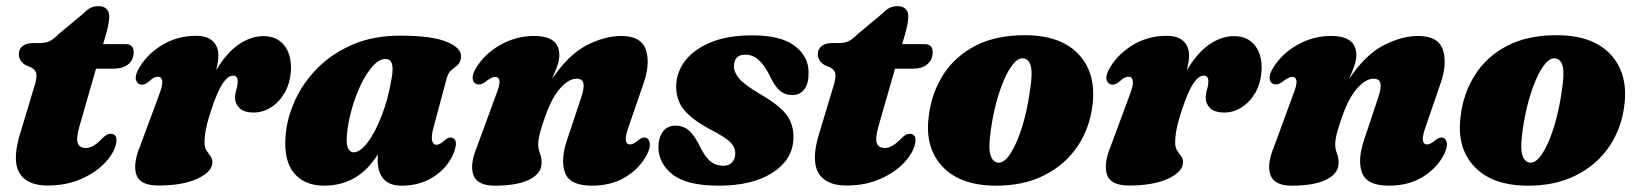

<svg xmlns="http://www.w3.org/2000/svg" viewBox="-20 -589 5301 622"><path d="M82 -370 63 -378Q41 -391.5 41 -413.5Q41 -430.5 53.5 -440Q66 -449.5 88 -449.5H109Q128 -449.5 141.2 -456Q154.5 -462.5 171 -479.5L251 -546Q260.5 -556.5 272 -562.8Q283.5 -569 299.5 -569Q316.5 -569 325.2 -560Q334 -551 334 -536.5Q334 -527 331.5 -512.2Q329 -497.5 323.5 -478L314 -446H387.5Q413 -446 413 -419.5Q413 -395 395.5 -380.8Q378 -366.5 348.5 -366.5H291L238 -182Q226 -140 232.2 -124.8Q238.5 -109.5 258 -109.5Q282 -109.5 310.5 -140Q320.5 -149.5 326 -152.5Q331.5 -155.5 338.5 -155.5Q360 -155.5 357 -129Q352.5 -97.5 323 -64.8Q293.5 -32 244.8 -10Q196 12 134 12Q65 12 41.5 -31.5Q18 -75 49 -168.5L90 -305Q99.5 -334 98 -348Q96.5 -362 82 -370Z M436.5 -315Q425.5 -316.5 421 -328.5Q416.5 -340.5 426 -360Q450 -408 501 -440.5Q552 -473 615 -473Q651 -473 669.2 -455.8Q687.5 -438.5 687.5 -409.5Q687.5 -398.5 685.5 -386.5Q683.5 -374.5 680.5 -361.5Q713.5 -417.5 753 -444.8Q792.5 -472 833.5 -472Q877 -472 900.8 -442Q924.5 -412 922.5 -363Q920.5 -321 903 -290Q885.5 -259 858.8 -241.8Q832 -224.5 802.5 -224.5Q770 -224.5 755.8 -238.8Q741.5 -253 741.5 -271.5Q741.5 -285.5 745.8 -298.8Q750 -312 750 -326Q750 -344 735 -344Q718.5 -344 701.5 -318.8Q684.5 -293.5 664.5 -233.5Q652.5 -197.5 647.5 -172.5Q642.5 -147.5 642.5 -127Q642.5 -111 649 -101.2Q655.5 -91.5 661.8 -83.2Q668 -75 668 -63.5Q668 -33 620.2 -10.5Q572.5 12 493 12Q433.5 12 421.8 -23Q410 -58 434 -116L495 -280.5Q507.5 -312.5 505.5 -326.5Q503.5 -340.5 491 -340.5Q484.5 -340.5 477.8 -336.8Q471 -333 460.5 -323.5Q447.5 -313 436.5 -315Z M1385 -178.5Q1376.5 -147 1379.8 -133.5Q1383 -120 1394 -120Q1405.5 -120 1423.5 -137Q1435.5 -146.5 1445 -142.5Q1466.5 -136.5 1449.5 -92.5Q1430 -45.5 1385 -16.5Q1340 12.5 1281.5 12.5Q1241 12.5 1222.2 -9.8Q1203.5 -32 1203.5 -70Q1203.5 -79 1204 -89Q1141.5 12.5 1029.5 12.5Q967.5 12.5 933.2 -27.5Q899 -67.5 905 -147Q909 -204.5 935 -262.2Q961 -320 1008 -367.8Q1055 -415.5 1122.2 -444.5Q1189.5 -473.5 1276.5 -473.5Q1380 -473.5 1428.5 -453Q1477 -432.5 1473.5 -403Q1471.5 -386 1462.2 -378.2Q1453 -370.5 1442.8 -362.2Q1432.5 -354 1427.5 -336.5ZM1104 -154Q1101 -121 1108 -108.2Q1115 -95.5 1125 -95.5Q1147 -95.5 1171.5 -128.2Q1196 -161 1217 -215.5Q1238 -270 1249 -336.5Q1260 -398 1229 -398Q1208.5 -398 1187.8 -375Q1167 -352 1149.2 -315Q1131.5 -278 1119.5 -235.5Q1107.5 -193 1104 -154Z M1523.5 -317Q1512.5 -320.5 1511.2 -334.8Q1510 -349 1521.5 -367.5Q1549.5 -414.5 1600.8 -443.5Q1652 -472.5 1710 -472.5Q1792 -472.5 1792 -410.5Q1792 -394 1784.8 -374Q1777.5 -354 1768.5 -333Q1820.5 -411 1879.5 -441.8Q1938.5 -472.5 1992.5 -472.5Q2058 -472.5 2072.8 -426.5Q2087.5 -380.5 2062.5 -312L2016.5 -178.5Q2005.5 -147.5 2007.5 -134.2Q2009.5 -121 2021.5 -121Q2032.5 -121 2050 -136.5Q2064 -147 2074.5 -142Q2083.5 -138 2085.2 -124.5Q2087 -111 2076 -88.5Q2053 -44 2007 -15.8Q1961 12.5 1897.5 12.5Q1826 12.5 1810.5 -29.2Q1795 -71 1817.5 -137L1862 -270.5Q1873 -302 1870.2 -318Q1867.5 -334 1847.5 -334Q1823.5 -334 1797 -305.5Q1770.5 -277 1750 -222Q1723.5 -151.5 1723.5 -122Q1723.5 -106 1729 -92.5Q1734.5 -79 1734.5 -61Q1734.5 -27 1695 -7.2Q1655.5 12.5 1582.5 12.5Q1527 12.5 1514 -21.2Q1501 -55 1525 -113L1586.5 -280.5Q1600 -314 1598 -327Q1596 -340 1584 -340Q1572.5 -340 1550.5 -322.5Q1535 -312 1523.5 -317Z M2323.5 -52Q2341.5 -52 2351.8 -63.2Q2362 -74.5 2362 -92Q2362 -112 2346.2 -128Q2330.5 -144 2282.5 -169Q2223 -200.5 2196.2 -232.8Q2169.5 -265 2170.5 -312.5Q2172 -357 2201 -393.8Q2230 -430.5 2284.2 -452.5Q2338.5 -474.5 2417 -474.5Q2509 -474.5 2554 -440.8Q2599 -407 2599.5 -355Q2600 -318.5 2585.8 -299.8Q2571.5 -281 2547 -281Q2523.5 -281 2506 -295.8Q2488.5 -310.5 2471 -349Q2454.5 -380.5 2436.2 -396.2Q2418 -412 2394 -412Q2358 -412 2357.5 -373.5Q2358 -354 2375 -334Q2392 -314 2443 -284Q2509.5 -245.5 2531.5 -212.2Q2553.5 -179 2550 -134.5Q2545.5 -69 2480.5 -28.2Q2415.5 12.5 2308.5 12.5Q2204.5 12.5 2158.8 -24Q2113 -60.5 2113 -112Q2113.5 -144 2128 -163Q2142.5 -182 2168 -182Q2196 -182 2214.5 -163.8Q2233 -145.5 2249.5 -110.5Q2266.5 -77 2283.8 -64.5Q2301 -52 2323.5 -52Z M2670.5 -370 2651.5 -378Q2629.5 -391.5 2629.5 -413.5Q2629.5 -430.5 2642 -440Q2654.5 -449.5 2676.5 -449.5H2697.5Q2716.5 -449.5 2729.8 -456Q2743 -462.5 2759.5 -479.5L2839.5 -546Q2849 -556.5 2860.5 -562.8Q2872 -569 2888 -569Q2905 -569 2913.8 -560Q2922.5 -551 2922.5 -536.5Q2922.5 -527 2920 -512.2Q2917.5 -497.5 2912 -478L2902.5 -446H2976Q3001.5 -446 3001.5 -419.5Q3001.5 -395 2984 -380.8Q2966.5 -366.5 2937 -366.5H2879.5L2826.5 -182Q2814.5 -140 2820.8 -124.8Q2827 -109.5 2846.5 -109.5Q2870.5 -109.5 2899 -140Q2909 -149.5 2914.5 -152.5Q2920 -155.5 2927 -155.5Q2948.5 -155.5 2945.5 -129Q2941 -97.5 2911.5 -64.8Q2882 -32 2833.2 -10Q2784.5 12 2722.5 12Q2653.5 12 2630 -31.5Q2606.5 -75 2637.5 -168.5L2678.5 -305Q2688 -334 2686.5 -348Q2685 -362 2670.5 -370Z M3303 -475Q3417.5 -474 3474.5 -412.8Q3531.5 -351.5 3519.5 -250.5Q3511 -175 3470.8 -115Q3430.5 -55 3362.2 -20.8Q3294 13.5 3202 12.5Q3089.5 11 3032.8 -49.8Q2976 -110.5 2988.5 -210.5Q2997 -285.5 3035 -345.8Q3073 -406 3140 -440.8Q3207 -475.5 3303 -475ZM3213.5 -62Q3234 -60.5 3254.8 -93.5Q3275.5 -126.5 3291.8 -179.8Q3308 -233 3316 -291.5Q3325.5 -348.5 3319.8 -373.2Q3314 -398 3294.5 -400Q3278 -401.5 3261.8 -381.2Q3245.5 -361 3231.2 -327Q3217 -293 3206.2 -251.5Q3195.5 -210 3190 -168Q3181.5 -113 3188.2 -88.5Q3195 -64 3213.5 -62Z M3581 -315Q3570 -316.5 3565.5 -328.5Q3561 -340.5 3570.5 -360Q3594.5 -408 3645.5 -440.5Q3696.5 -473 3759.5 -473Q3795.5 -473 3813.8 -455.8Q3832 -438.5 3832 -409.5Q3832 -398.5 3830 -386.5Q3828 -374.5 3825 -361.5Q3858 -417.5 3897.5 -444.8Q3937 -472 3978 -472Q4021.5 -472 4045.2 -442Q4069 -412 4067 -363Q4065 -321 4047.5 -290Q4030 -259 4003.2 -241.8Q3976.5 -224.5 3947 -224.5Q3914.5 -224.5 3900.2 -238.8Q3886 -253 3886 -271.5Q3886 -285.5 3890.2 -298.8Q3894.5 -312 3894.5 -326Q3894.5 -344 3879.5 -344Q3863 -344 3846 -318.8Q3829 -293.5 3809 -233.5Q3797 -197.5 3792 -172.5Q3787 -147.5 3787 -127Q3787 -111 3793.5 -101.2Q3800 -91.5 3806.2 -83.2Q3812.5 -75 3812.5 -63.5Q3812.5 -33 3764.8 -10.5Q3717 12 3637.5 12Q3578 12 3566.2 -23Q3554.5 -58 3578.5 -116L3639.5 -280.5Q3652 -312.5 3650 -326.5Q3648 -340.5 3635.5 -340.5Q3629 -340.5 3622.2 -336.8Q3615.5 -333 3605 -323.5Q3592 -313 3581 -315Z M4105.5 -317Q4094.5 -320.5 4093.2 -334.8Q4092 -349 4103.5 -367.5Q4131.5 -414.5 4182.8 -443.5Q4234 -472.5 4292 -472.5Q4374 -472.5 4374 -410.5Q4374 -394 4366.8 -374Q4359.5 -354 4350.5 -333Q4402.5 -411 4461.5 -441.8Q4520.5 -472.5 4574.5 -472.5Q4640 -472.5 4654.8 -426.5Q4669.5 -380.5 4644.5 -312L4598.5 -178.5Q4587.5 -147.5 4589.5 -134.2Q4591.5 -121 4603.5 -121Q4614.5 -121 4632 -136.5Q4646 -147 4656.5 -142Q4665.5 -138 4667.2 -124.5Q4669 -111 4658 -88.5Q4635 -44 4589 -15.8Q4543 12.5 4479.5 12.5Q4408 12.5 4392.5 -29.2Q4377 -71 4399.5 -137L4444 -270.5Q4455 -302 4452.2 -318Q4449.5 -334 4429.5 -334Q4405.5 -334 4379 -305.5Q4352.5 -277 4332 -222Q4305.5 -151.5 4305.5 -122Q4305.5 -106 4311 -92.5Q4316.5 -79 4316.5 -61Q4316.5 -27 4277 -7.2Q4237.5 12.5 4164.5 12.5Q4109 12.5 4096 -21.2Q4083 -55 4107 -113L4168.5 -280.5Q4182 -314 4180 -327Q4178 -340 4166 -340Q4154.5 -340 4132.5 -322.5Q4117 -312 4105.5 -317Z M5026 -475Q5140.5 -474 5197.5 -412.8Q5254.5 -351.5 5242.5 -250.5Q5234 -175 5193.8 -115Q5153.5 -55 5085.2 -20.8Q5017 13.5 4925 12.5Q4812.5 11 4755.8 -49.8Q4699 -110.5 4711.5 -210.5Q4720 -285.5 4758 -345.8Q4796 -406 4863 -440.8Q4930 -475.5 5026 -475ZM4936.5 -62Q4957 -60.5 4977.8 -93.5Q4998.5 -126.5 5014.8 -179.8Q5031 -233 5039 -291.5Q5048.5 -348.5 5042.8 -373.2Q5037 -398 5017.5 -400Q5001 -401.5 4984.8 -381.2Q4968.5 -361 4954.2 -327Q4940 -293 4929.2 -251.5Q4918.5 -210 4913 -168Q4904.5 -113 4911.2 -88.5Q4918 -64 4936.5 -62Z"/></svg>

Font: Fraunces 72pt Soft Black
Style: Italic
Weight: 900
Italic angle: -16°
Version: Version 1.000;[b76b70a41]